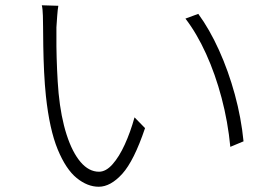

<svg xmlns="http://www.w3.org/2000/svg" viewBox="-20 -710 1040 731"><path d="M202.1 -688Q199.7 -675.3 197.8 -649.7Q195.8 -624 194.8 -606Q194.3 -575.7 194.8 -533.7Q195.3 -491.7 197.3 -445.3Q199.2 -398.9 203.1 -355Q211.9 -264.6 233.6 -197.3Q255.4 -129.9 286.9 -93Q318.4 -56.2 356.9 -56.2Q383.3 -56.2 408.4 -84.5Q433.6 -112.8 455.1 -159.9Q476.6 -207 492.2 -263.2L532.2 -222.2Q490.2 -97.7 445.6 -48.3Q400.9 1 356 1Q313 1 272 -32.2Q231 -65.4 199.7 -141.1Q168.5 -216.8 154.8 -344.2Q150.4 -385.7 147.9 -436.5Q145.5 -487.3 144.8 -533.7Q144 -580.1 144 -607.9Q144 -623.5 143.3 -649.7Q142.6 -675.8 139.2 -689.9ZM734.9 -657.2Q777.8 -598.6 813.7 -519.3Q849.6 -439.9 874 -350.6Q898.4 -261.2 907.2 -171.9L856.9 -150.9Q847.7 -246.6 823.7 -337.2Q799.8 -427.7 764.6 -505.1Q729.5 -582.5 686 -639.2Z"/></svg>

Font: Source Han Sans CN Light
Style: Regular
Weight: 300
Designer: Ryoko NISHIZUKA  (kana, bopomofo & ideographs); Paul D. Hunt (Latin, Greek & Cyrillic); Sandoll Communications , Soo-you
Foundry: Adobe
Version: Version 2.000;hotconv 1.0.107;makeotfexe 2.5.65593